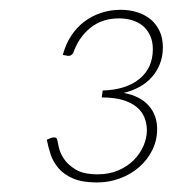

<svg xmlns="http://www.w3.org/2000/svg" viewBox="-20 -828 374 402"><path d="M111.5 -713Q117.5 -735.5 129 -753Q140.5 -770.5 156.2 -782.5Q172 -794.5 191.5 -801Q211 -807.5 232.5 -807.5Q251 -807.5 267 -802.5Q283 -797.5 295 -787.8Q307 -778 314 -763.2Q321 -748.5 321 -729Q321 -709.5 314.5 -693.5Q308 -677.5 297 -665.5Q286 -653.5 271 -645.5Q256 -637.5 239 -633.5Q273.5 -627 291.2 -607Q309 -587 309 -558Q309 -534 298.8 -513.5Q288.5 -493 271.2 -478Q254 -463 231.2 -454.5Q208.5 -446 183 -446Q152.5 -446 133.2 -454.2Q114 -462.5 102.8 -475.5Q91.5 -488.5 86.2 -504.2Q81 -520 78 -535.5L87.5 -539.5Q91 -540.5 95 -540.2Q99 -540 100 -534.5Q101 -531 103.2 -519.5Q105.5 -508 113.8 -495.5Q122 -483 138.5 -473Q155 -463 184.5 -463Q209 -463 228.2 -471.5Q247.5 -480 260.5 -493.2Q273.5 -506.5 280.5 -522.8Q287.5 -539 287.5 -555Q287.5 -570 282.2 -582.5Q277 -595 265.8 -604.2Q254.5 -613.5 236.5 -618.8Q218.5 -624 193 -624L195 -638.5Q244.5 -640 272.2 -663Q300 -686 300 -725Q300 -741.5 294.2 -753.8Q288.5 -766 278.8 -774Q269 -782 256.2 -785.8Q243.5 -789.5 229 -789.5Q193.5 -789.5 169 -769.5Q144.5 -749.5 133.5 -717.5Q129.5 -710.5 122.5 -711Z"/></svg>

Font: Lato ExtraLight
Style: Italic
Weight: 275
Italic angle: -7°
Designer: Lukasz Dziedzic with Adam Twardoch and Botio Nikoltchev
Foundry: tyPoland Lukasz Dziedzic
Version: Version 2.015; 2015-08-06; http://www.latofonts.com/